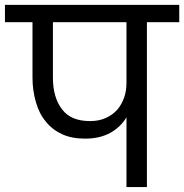

<svg xmlns="http://www.w3.org/2000/svg" viewBox="-47 -760 748 780"><path d="M318.8 -268.1Q355.5 -268.1 382.8 -280.8Q408.7 -292 429.2 -314Q446.8 -334.5 457 -362.8Q466.8 -390.1 466.8 -422.9V-669.9H168V-444.8Q168 -363.8 205.1 -315.9Q240.7 -268.1 318.8 -268.1ZM-26.9 -669.9V-740.2H681.2V-669.9H549.8V0H466.8V-283.2Q442.4 -243.2 400.9 -220.2Q357.9 -196.8 298.8 -196.8Q244.6 -196.8 205.1 -214.8Q165 -233.4 139.2 -266.1Q112.8 -296.9 99.1 -344.2Q85 -392.1 85 -444.8V-669.9Z"/></svg>

Font: PoppinsZ
Style: Regular
Weight: 400
Designer: Ninad Kale (Devanagari), Jonny Pinhorn (Latin)
Foundry: Indian Type Foundry
Version: Version 3.002;FEAKit 1.0